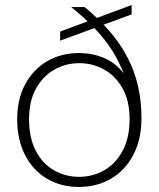

<svg xmlns="http://www.w3.org/2000/svg" viewBox="-20 -728 628 760"><path d="M292 12Q221 12 165.5 -21Q110 -54 79 -114.5Q48 -175 48 -256Q48 -335 79.5 -394Q111 -453 166.5 -485.5Q222 -518 292 -518Q346 -518 392 -498.5Q438 -479 470 -437Q455 -474 436.5 -507Q418 -540 393.5 -571Q369 -602 336.5 -634Q304 -666 262 -700H315Q372 -653 414.5 -603.5Q457 -554 485 -500Q513 -446 526.5 -386.5Q540 -327 540 -260Q540 -177 508 -115.5Q476 -54 420 -21Q364 12 292 12ZM293 -28Q346 -28 391.5 -53.5Q437 -79 465 -130.5Q493 -182 493 -256Q493 -328 465.5 -377.5Q438 -427 392.5 -452.5Q347 -478 294 -478Q241 -478 195.5 -452.5Q150 -427 122.5 -377.5Q95 -328 95 -256Q95 -182 122 -130.5Q149 -79 194.5 -53.5Q240 -28 293 -28ZM218 -567V-603L501 -708V-671Z"/></svg>

Font: DM Sans 12pt ExtraLight
Style: Regular
Weight: 250
Version: Version 4.004;gftools[0.9.30]